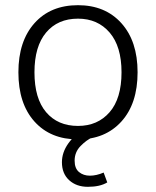

<svg xmlns="http://www.w3.org/2000/svg" viewBox="-20 -530 602 741"><path d="M51 0ZM281 8Q175 8 113 -61Q51 -130 51 -251Q51 -371 113 -440.5Q175 -510 281 -510Q386 -510 448.5 -440.5Q511 -371 511 -251Q511 -130 448.5 -61Q386 8 281 8ZM281 -44Q357 -44 403 -97Q449 -150 449 -251Q449 -351 403 -404.5Q357 -458 281 -458Q203 -458 158 -404.5Q113 -351 113 -251Q113 -150 158 -97Q203 -44 281 -44ZM319 191Q275 191 247 165.5Q219 140 219 96Q219 58 244 23Q269 -12 312 -34L337 0Q314 10 291 33.5Q268 57 268 90Q268 120 285 134Q302 148 327 148Q352 148 380 136L394 174Q366 191 319 191Z"/></svg>

Font: Winston Light
Style: Regular
Weight: 300
Designer: Original fonts by Vernon Adams / Changes by Cristiano Sobral
Foundry: Original fonts by Vernon Adams / Changes by Cristiano Sobral
Version: Version 2.503;July 17, 2020;FontCreator 13.0.0.2655 64-bit